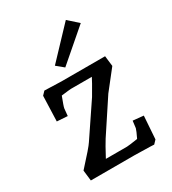

<svg xmlns="http://www.w3.org/2000/svg" viewBox="-182 -843 848 944"><g transform="rotate(-30 242.0 -371.0)"><path d="M391 2 303 0H54L47 -60Q127 -147 140 -168L264 -352L297 -409Q305 -424 313 -439H195Q187 -439 139 -433Q119 -381 118 -372L114 -331L54 -335L59 -478L77 -497L112 -496L172 -494H420L427 -435L342 -327L220 -142Q205 -119 171 -55H291Q301 -55 353 -63Q371 -100 374 -112L379 -152L439 -146L430 -16L412 3ZM183 -577 342 -745 398 -695 223 -544Z"/></g></svg>

Font: Andada Pro Medium
Style: Regular
Weight: 500
Designer: Carolina Giovagnoli
Foundry: Huerta Tipografica
Version: Version 3.005; ttfautohint (v1.8.4)